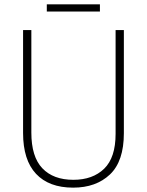

<svg xmlns="http://www.w3.org/2000/svg" viewBox="-20 -852 674 882"><path d="M549 -240Q549 -111 485 -50.5Q421 10 316 10Q205 10 145.5 -53.5Q86 -117 86 -241V-714H124V-243Q124 -132 174.5 -79Q225 -26 317 -26Q406 -26 458.5 -77Q511 -128 511 -237V-714H549ZM439 -832V-799H195V-832Z"/></svg>

Font: Noto Sans Khmer UI SemiCondensed ExtraLight
Style: Regular
Weight: 200
Width: 4
Designer: Danh Hong and the Monotype Design Team
Foundry: Monotype Imaging Inc.
Version: Version 2.002; ttfautohint (v1.8.4.7-5d5b)